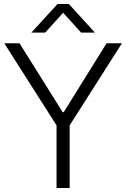

<svg xmlns="http://www.w3.org/2000/svg" viewBox="-20 -945 635 965"><path d="M264.2 0H330.1V-314.9L592.8 -727.5H515.6L300.3 -381.3H294.9L78.1 -727.5H1.5L264.2 -314.9ZM137.7 -781.2H207L297.4 -880.9L387.7 -781.2H457L326.2 -924.8H269Z"/></svg>

Font: Guggenheim Sans Display Light
Style: Regular
Weight: 300
Designer: Modified by Tom Baber under direction of Pentagram Design 2023
Foundry: rsms
Version: Version 1.001;Glyphs 3.1.2 (3151)